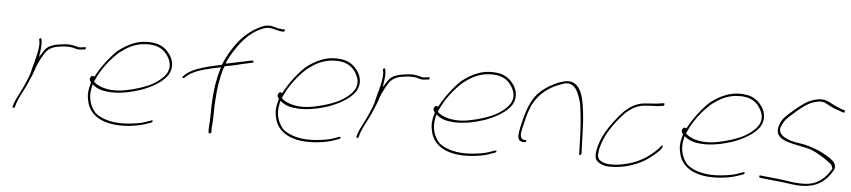

<svg xmlns="http://www.w3.org/2000/svg" viewBox="-45 -1019 5882 1327"><g transform="rotate(5 2896.5 -355.0)"><path d="M60 -35C58 -28 61 -26 64 -26C71 -26 73 -27 76 -34L81 -53C97 -104 128 -151 149 -199C162 -232 178 -263 187 -292C194 -314 203 -339 213 -358L227 -386L245 -416C264 -449 296 -468 341 -474L361 -477C388 -481 415 -480 433 -477C453 -474 467 -465 483 -467H484C492 -467 507 -469 512 -470H521C528 -472 535 -489 523 -486H516C507 -484 496 -484 488 -482H486C480 -482 477 -483 473 -484L457 -488C450 -490 446 -491 439 -492L418 -495C395 -498 365 -492 338 -489L313 -484L284 -474C261 -463 250 -451 235 -428L211 -390L217 -431C222 -466 223 -495 217 -517C215 -527 200 -518 202 -511V-510C202 -503 206 -498 206 -485C207 -457 200 -423 192 -389C189 -375 186 -364 182 -351C178 -332 172 -317 169 -302L165 -284C163 -275 160 -266 157 -258L155 -251C140 -217 126 -181 109 -148C94 -116 74 -83 65 -54ZM147 -189Z M578 -282C569 -270 577 -257 585 -247L583 -239C566 -181 568 -149 579 -107C602 -19 694 45 871 29C922 24 958 16 986 6L1026 -8C1028 -9 1031 -12 1033 -18C1035 -20 1036 -21 1031 -22H1023L983 -8C956 2 921 8 871 13C764 24 678 -1 633 -41C599 -81 575 -138 593 -217L597 -235L610 -225C635 -207 667 -195 721 -192C798 -188 874 -207 935 -227C1008 -255 1076 -291 1114 -346C1146 -400 1131 -452 1108 -486C1087 -516 1058 -544 1009 -555C898 -576 816 -533 747 -479C699 -434 645 -364 610 -299L604 -289L595 -293C589 -296 584 -292 578 -283ZM605 -254 611 -268C643 -343 703 -419 760 -469C809 -507 859 -537 928 -543C1025 -552 1069 -514 1093 -476C1110 -450 1133 -404 1100 -352C1078 -319 1042 -293 1010 -275C962 -249 898 -229 829 -215C723 -193 641 -219 605 -254ZM611 -268Z M1211 -340C1210 -337 1212 -333 1218 -333C1220 -333 1223 -334 1224 -335L1240 -350C1251 -360 1267 -370 1287 -379C1325 -398 1390 -413 1451 -426L1470 -430L1466 -415C1429 -292 1428 -177 1427 -77C1427 -49 1422 -8 1423 14L1424 26C1424 28 1424 28 1428 31C1435 37 1443 26 1444 21L1443 9C1442 1 1442 -12 1445 -28C1451 -93 1445 -148 1453 -220C1456 -278 1466 -351 1487 -420C1488 -424 1494 -435 1496 -440C1546 -446 1613 -466 1641 -471L1683 -480C1686 -480 1686 -480 1687 -482C1698 -493 1689 -495 1679 -495L1640 -487C1614 -482 1575 -473 1521 -462L1500 -458L1506 -474C1512 -488 1519 -500 1526 -514C1576 -599 1636 -683 1739 -723C1752 -728 1764 -730 1774 -730C1807 -730 1833 -716 1865 -713H1879C1884 -713 1887 -716 1888 -721C1889 -726 1887 -729 1882 -729H1868C1860 -730 1851 -731 1840 -733C1819 -738 1798 -746 1777 -746C1765 -746 1748 -743 1733 -737C1665 -709 1603 -659 1560 -599C1527 -555 1498 -505 1475 -448L1467 -446C1375 -427 1276 -402 1231 -361L1216 -347C1215 -345 1211 -342 1211 -340Z M1881 -282C1872 -270 1880 -257 1888 -247L1886 -239C1869 -181 1871 -149 1882 -107C1905 -19 1997 45 2174 29C2225 24 2261 16 2289 6L2329 -8C2331 -9 2334 -12 2336 -18C2338 -20 2339 -21 2334 -22H2326L2286 -8C2259 2 2224 8 2174 13C2067 24 1981 -1 1936 -41C1902 -81 1878 -138 1896 -217L1900 -235L1913 -225C1938 -207 1970 -195 2024 -192C2101 -188 2177 -207 2238 -227C2311 -255 2379 -291 2417 -346C2449 -400 2434 -452 2411 -486C2390 -516 2361 -544 2312 -555C2201 -576 2119 -533 2050 -479C2002 -434 1948 -364 1913 -299L1907 -289L1898 -293C1892 -296 1887 -292 1881 -283ZM1908 -254 1914 -268C1946 -343 2006 -419 2063 -469C2112 -507 2162 -537 2231 -543C2328 -552 2372 -514 2396 -476C2413 -450 2436 -404 2403 -352C2381 -319 2345 -293 2313 -275C2265 -249 2201 -229 2132 -215C2026 -193 1944 -219 1908 -254ZM1914 -268Z M2445 -35C2443 -28 2446 -26 2449 -26C2456 -26 2458 -27 2461 -34L2466 -53C2482 -104 2513 -151 2534 -199C2547 -232 2563 -263 2572 -292C2579 -314 2588 -339 2598 -358L2612 -386L2630 -416C2649 -449 2681 -468 2726 -474L2746 -477C2773 -481 2800 -480 2818 -477C2838 -474 2852 -465 2868 -467H2869C2877 -467 2892 -469 2897 -470H2906C2913 -472 2920 -489 2908 -486H2901C2892 -484 2881 -484 2873 -482H2871C2865 -482 2862 -483 2858 -484L2842 -488C2835 -490 2831 -491 2824 -492L2803 -495C2780 -498 2750 -492 2723 -489L2698 -484L2669 -474C2646 -463 2635 -451 2620 -428L2596 -390L2602 -431C2607 -466 2608 -495 2602 -517C2600 -527 2585 -518 2587 -511V-510C2587 -503 2591 -498 2591 -485C2592 -457 2585 -423 2577 -389C2574 -375 2571 -364 2567 -351C2563 -332 2557 -317 2554 -302L2550 -284C2548 -275 2545 -266 2542 -258L2540 -251C2525 -217 2511 -181 2494 -148C2479 -116 2459 -83 2450 -54ZM2532 -189Z M2963 -282C2954 -270 2962 -257 2970 -247L2968 -239C2951 -181 2953 -149 2964 -107C2987 -19 3079 45 3256 29C3307 24 3343 16 3371 6L3411 -8C3413 -9 3416 -12 3418 -18C3420 -20 3421 -21 3416 -22H3408L3368 -8C3341 2 3306 8 3256 13C3149 24 3063 -1 3018 -41C2984 -81 2960 -138 2978 -217L2982 -235L2995 -225C3020 -207 3052 -195 3106 -192C3183 -188 3259 -207 3320 -227C3393 -255 3461 -291 3499 -346C3531 -400 3516 -452 3493 -486C3472 -516 3443 -544 3394 -555C3283 -576 3201 -533 3132 -479C3084 -434 3030 -364 2995 -299L2989 -289L2980 -293C2974 -296 2969 -292 2963 -283ZM2990 -254 2996 -268C3028 -343 3088 -419 3145 -469C3194 -507 3244 -537 3313 -543C3410 -552 3454 -514 3478 -476C3495 -450 3518 -404 3485 -352C3463 -319 3427 -293 3395 -275C3347 -249 3283 -229 3214 -215C3108 -193 3026 -219 2990 -254ZM2996 -268Z M3568 -200C3559 -159 3554 -122 3568 -109C3576 -101 3589 -97 3595 -97H3605C3611 -97 3616 -100 3617 -105C3618 -110 3615 -113 3609 -113H3599C3563 -123 3577 -170 3584 -200C3595 -247 3603 -286 3620 -329C3650 -414 3723 -482 3813 -514C3842 -526 3873 -537 3902 -517C3917 -508 3929 -493 3938 -473C3949 -450 3958 -424 3965 -394C3978 -308 3982 -256 3986 -146L3989 -48C3988 -35 4005 -45 4005 -53L4001 -149C3998 -261 3996 -311 3982 -398C3973 -450 3955 -506 3918 -530C3883 -551 3853 -545 3805 -528C3759 -510 3716 -484 3682 -453C3631 -408 3604 -340 3583 -263Z M4107 -26C4117 -3 4154 18 4197 20C4307 24 4411 -17 4469 -60C4499 -83 4537 -112 4553 -135C4560 -149 4560 -156 4558 -157H4557C4556 -160 4549 -155 4545 -148C4525 -122 4493 -96 4462 -73C4441 -58 4417 -45 4386 -31C4320 -4 4208 20 4149 -9C4126 -22 4115 -35 4121 -74C4122 -90 4127 -110 4134 -132C4163 -222 4228 -304 4283 -360C4317 -390 4352 -412 4400 -420H4401C4415 -421 4430 -422 4442 -423C4468 -425 4504 -425 4518 -428C4532 -430 4542 -431 4543 -432V-433C4551 -450 4545 -450 4531 -448H4530C4497 -440 4437 -440 4400 -435C4351 -429 4311 -404 4274 -371C4234 -331 4182 -264 4152 -210C4121 -155 4091 -69 4107 -26Z M4685 -282C4676 -270 4684 -257 4692 -247L4690 -239C4673 -181 4675 -149 4686 -107C4709 -19 4801 45 4978 29C5029 24 5065 16 5093 6L5133 -8C5135 -9 5138 -12 5140 -18C5142 -20 5143 -21 5138 -22H5130L5090 -8C5063 2 5028 8 4978 13C4871 24 4785 -1 4740 -41C4706 -81 4682 -138 4700 -217L4704 -235L4717 -225C4742 -207 4774 -195 4828 -192C4905 -188 4981 -207 5042 -227C5115 -255 5183 -291 5221 -346C5253 -400 5238 -452 5215 -486C5194 -516 5165 -544 5116 -555C5005 -576 4923 -533 4854 -479C4806 -434 4752 -364 4717 -299L4711 -289L4702 -293C4696 -296 4691 -292 4685 -283ZM4712 -254 4718 -268C4750 -343 4810 -419 4867 -469C4916 -507 4966 -537 5035 -543C5132 -552 5176 -514 5200 -476C5217 -450 5240 -404 5207 -352C5185 -319 5149 -293 5117 -275C5069 -249 5005 -229 4936 -215C4830 -193 4748 -219 4712 -254ZM4718 -268Z M5245 -10C5239 -6 5243 3 5246 5L5260 8C5291 11 5331 16 5369 19C5416 23 5465 32 5511 36C5617 40 5672 10 5716 -39C5730 -55 5750 -83 5757 -103C5760 -133 5747 -149 5726 -164V-165H5725C5718 -172 5708 -178 5695 -185C5681 -192 5668 -201 5650 -210C5611 -227 5571 -242 5526 -251L5465 -261C5432 -267 5395 -282 5378 -298C5363 -312 5353 -326 5359 -353L5360 -355C5364 -367 5372 -382 5382 -399C5394 -416 5419 -439 5459 -474C5499 -508 5531 -529 5554 -539C5586 -552 5620 -561 5651 -550V-549L5683 -533L5684 -532C5707 -519 5734 -510 5760 -501L5779 -494H5780C5784 -494 5787 -493 5789 -493C5795 -504 5793 -508 5790 -509L5768 -516H5767C5755 -521 5745 -525 5734 -530C5706 -541 5689 -554 5664 -564C5627 -576 5592 -571 5548 -554C5525 -545 5490 -521 5446 -484C5402 -447 5374 -420 5365 -404C5354 -386 5349 -370 5344 -354C5320 -248 5477 -250 5577 -220H5579C5632 -198 5678 -168 5711 -143C5728 -134 5736 -122 5740 -103L5741 -100C5707 -41 5658 9 5581 19C5501 27 5436 9 5375 3C5337 0 5297 -6 5267 -8L5251 -10C5250 -10 5248 -11 5245 -10Z"/></g></svg>

Font: Stray Cat
Style: ExLtExtObl
Weight: 200
Version: Version 1.0